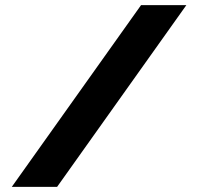

<svg xmlns="http://www.w3.org/2000/svg" viewBox="-20 -730 775 750"><path d="M708 -710 203 0H26L531 -710Z"/></svg>

Font: Boldmen
Style: Bold
Weight: 700
Designer: Matt McInerney, Pablo Impallari, Rodrigo Fuenzalida
Foundry: LIVING CONCEPT
Version: Version 1.000